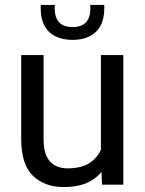

<svg xmlns="http://www.w3.org/2000/svg" viewBox="-20 -753 591 783"><path d="M391.6 -528.3H482.9V0H396L391.6 -122.1ZM446.8 -234.4Q446.8 -164.1 426.8 -108.9Q406.7 -53.7 361.3 -22Q315.9 9.8 239.7 9.8Q162.1 9.8 114.3 -36.1Q66.4 -82 66.4 -187.5V-528.3H157.7V-186.5Q157.7 -138.7 171.6 -112.5Q185.5 -86.4 207.8 -76.4Q230 -66.4 254.4 -66.4Q312 -66.4 345.7 -88.6Q379.4 -110.8 394 -148.9Q408.7 -187 408.7 -233.4ZM275.9 -590.3Q236.3 -590.3 207 -604.5Q177.7 -618.7 161.9 -647.2Q146 -675.8 146 -718.8Q146 -722.7 146 -726.1Q146 -729.5 146.5 -732.9H204.1Q203.6 -729.5 203.4 -726.1Q203.1 -722.7 203.1 -718.8Q203.1 -694.3 210.9 -677.2Q218.8 -660.2 235.1 -651.4Q251.5 -642.6 275.9 -642.6Q300.8 -642.6 316.9 -651.4Q333 -660.2 340.8 -677.2Q348.6 -694.3 348.6 -718.8Q348.6 -722.7 348.4 -726.1Q348.1 -729.5 347.7 -732.9H404.8Q405.3 -729.5 405.3 -726.1Q405.3 -722.7 405.3 -718.8Q405.3 -675.8 389.4 -647.2Q373.5 -618.7 344.5 -604.5Q315.4 -590.3 275.9 -590.3Z"/></svg>

Font: Heebo
Style: Regular
Weight: 400
Designer: Oded Ezer
Foundry: Ezer Type House
Version: Version 3.100